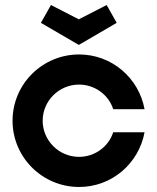

<svg xmlns="http://www.w3.org/2000/svg" viewBox="-20 -738 626 765"><path d="M295 7C426 7 533 -87 556 -211H431C413 -154 358 -113 295 -113C215 -113 150 -178 150 -257C150 -336 215 -401 295 -401C358 -401 413 -360 431 -303H556C533 -427 426 -521 295 -521C149 -521 30 -403 30 -257C30 -111 149 7 295 7ZM294 -559 445 -647 405 -718 294 -661 183 -718 143 -647Z"/></svg>

Font: Lineal
Style: Bold
Weight: 700
Designer: Created by Frank Adebiaye with contributions from Anton Moglia & Ariel Martín Pérez
Created by Frank ADEBIAYE with FontF
Foundry: Velvetyne Type Foundry
Version: Version 2.000;Glyphs 3.2 (3227)